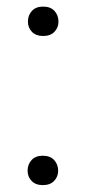

<svg xmlns="http://www.w3.org/2000/svg" viewBox="-20 -549 259 574"><path d="M107.9 4.4Q86.4 4.4 74.5 -8.1Q62.5 -20.5 62.5 -38.6Q62.5 -57.6 74.5 -70.6Q86.4 -83.5 107.9 -83.5Q129.9 -83.5 141.8 -70.6Q153.8 -57.6 153.8 -38.6Q153.8 -20.5 141.8 -8.1Q129.9 4.4 107.9 4.4ZM108.9 -441.4Q87.4 -441.4 75.4 -453.9Q63.5 -466.3 63.5 -484.4Q63.5 -503.4 75.4 -516.4Q87.4 -529.3 108.9 -529.3Q130.9 -529.3 142.8 -516.4Q154.8 -503.4 154.8 -484.4Q154.8 -466.3 142.8 -453.9Q130.9 -441.4 108.9 -441.4Z"/></svg>

Font: Heebo Light
Style: Regular
Weight: 300
Designer: Oded Ezer
Foundry: Ezer Type House
Version: Version 3.100